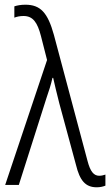

<svg xmlns="http://www.w3.org/2000/svg" viewBox="-20 -786 468 816"><path d="M2 0H60L178 -371C188 -399 197 -428 203 -455H206C212 -426 220 -396 232 -347L303 -85C319 -19 343 10 391 10C406 10 418 7 428 3V-44C422 -42 412 -39 402 -39C379 -39 364 -56 352 -102L209 -638C183 -732 152 -766 88 -766C69 -766 53 -763 41 -759V-711C51 -715 64 -718 80 -718C120 -718 139 -691 154 -633L180 -531Z"/></svg>

Font: Noto Sans Display SemiCondensed Light
Style: Regular
Weight: 300
Width: 4
Designer: Monotype Design Team
Foundry: Monotype Imaging Inc.
Version: Version 1.900